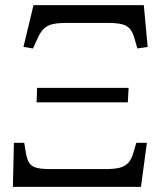

<svg xmlns="http://www.w3.org/2000/svg" viewBox="-20 -725 629 745"><path d="M30 0 34 -171H74L80 -134Q84 -109 92.5 -94.5Q101 -80 120 -74.5Q139 -69 170 -69H392Q425 -69 445.5 -74.5Q466 -80 478.5 -94Q491 -108 498 -134L509 -171H550L527 0ZM122 -328 124 -384H479L476 -328ZM108 -537 71 -543 110 -705H538L553 -543L513 -537L503 -572Q496 -599 484.5 -612.5Q473 -626 453 -631Q433 -636 400 -636H235Q204 -636 183 -631Q162 -626 148.5 -612Q135 -598 124 -572Z"/></svg>

Font: Literata 24pt Light
Style: Italic
Weight: 300
Italic angle: -2°
Designer: Latin by Veronika Burian and Jose Scaglione. Greek by Irene Vlachou. Cyrillic by Vera Evstafieva
Foundry: TypeTogether
Version: Version 3.103;gftools[0.9.29]